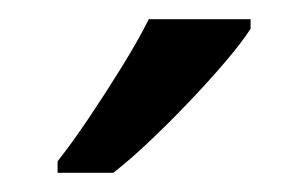

<svg xmlns="http://www.w3.org/2000/svg" viewBox="-20 -837 321 200"><path d="M241 -807Q232 -793 215 -773Q198 -753 177.5 -731.5Q157 -710 136.5 -690.5Q116 -671 98 -657H40V-669Q55 -688 72.5 -714Q90 -740 107 -767.5Q124 -795 135 -817H241Z"/></svg>

Font: Noto Sans Tamil UI
Style: Regular
Weight: 400
Designer: Jelle Bosma - Monotype Design Team
Foundry: Monotype Imaging Inc.
Version: Version 2.004